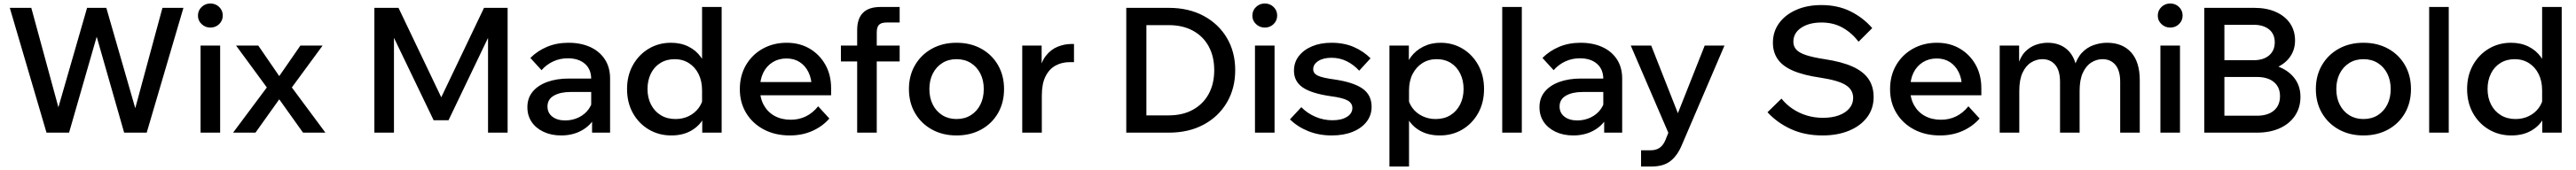

<svg xmlns="http://www.w3.org/2000/svg" viewBox="-20 -760 14732 974"><path d="M819 0H690L526 -574H540L375 0H246L36 -715H159L329 -90H298L478 -715H588L768 -90H740L909 -715H1029Z M1239 0H1127V-499H1239ZM1183 -602Q1154 -602 1133 -622Q1112 -642 1112 -670Q1112 -700 1133 -720Q1154 -740 1183 -740Q1213 -740 1233.5 -720Q1254 -700 1254 -671Q1254 -642 1233.5 -622Q1213 -602 1183 -602Z M1441 0H1313L1506 -259L1330 -499H1457L1577 -324L1698 -499H1825L1649 -259L1841 0H1713L1577 -191Z M2545 -71H2460L2177 -660L2233 -662V0H2121V-715H2259L2530 -147H2477L2748 -715H2883V0H2771V-662L2827 -660Z M3469 0H3366V-99L3361 -120V-307Q3361 -363 3325 -394.5Q3289 -426 3227 -426Q3182 -426 3143.5 -408Q3105 -390 3077 -358L3013 -428Q3054 -469 3109 -492Q3164 -515 3231 -515Q3302 -515 3355.5 -490.5Q3409 -466 3439 -420Q3469 -374 3469 -310ZM3189 16Q3132 16 3088 -5Q3044 -26 3020 -62Q2996 -98 2996 -146Q2996 -198 3026 -234.5Q3056 -271 3109.5 -290.5Q3163 -310 3233 -310H3373V-233H3243Q3184 -233 3147.5 -212Q3111 -191 3111 -150Q3111 -113 3139 -91.5Q3167 -70 3212 -70Q3255 -70 3291 -88Q3327 -106 3348.5 -137.5Q3370 -169 3373 -210L3409 -193Q3409 -132 3381 -84.5Q3353 -37 3303 -10.5Q3253 16 3189 16Z M4107 0H3996V-124L3995 -129V-242Q3995 -296 3975 -336Q3955 -376 3919.5 -398.5Q3884 -421 3838 -421Q3792 -421 3756.5 -399Q3721 -377 3702 -338Q3683 -299 3683 -250Q3683 -200 3703 -161Q3723 -122 3759 -100Q3795 -78 3843 -78Q3885 -78 3919.5 -95Q3954 -112 3976 -142Q3998 -172 4003 -211L4026 -193Q4031 -134 4006 -86.5Q3981 -39 3933 -11.5Q3885 16 3819 16Q3748 16 3690.5 -18Q3633 -52 3599.5 -112Q3566 -172 3566 -250Q3566 -327 3599.5 -387Q3633 -447 3690 -481Q3747 -515 3817 -515Q3873 -515 3916.5 -493.5Q3960 -472 3987.5 -434Q4015 -396 4022 -345H3995V-720H4107Z M4659 -151 4723 -81Q4684 -36 4626 -10Q4568 16 4497 16Q4413 16 4348.5 -18Q4284 -52 4247.5 -112Q4211 -172 4211 -249Q4211 -327 4246 -387Q4281 -447 4342 -481Q4403 -515 4479 -515Q4553 -515 4610 -481.5Q4667 -448 4700 -389.5Q4733 -331 4733 -254V-248H4622V-259Q4622 -309 4603.5 -346.5Q4585 -384 4553 -404.5Q4521 -425 4478 -425Q4433 -425 4398.5 -403.5Q4364 -382 4345 -343.5Q4326 -305 4326 -251Q4326 -197 4348.5 -157Q4371 -117 4410.5 -95.5Q4450 -74 4502 -74Q4597 -74 4659 -151ZM4733 -214H4289V-290H4717L4733 -253Z M4994 0H4882V-587Q4882 -720 5015 -720H5125V-631H5050Q5020 -631 5007 -618Q4994 -605 4994 -574ZM5125 -408H4789V-499H5125Z M5450 16Q5371 16 5309.5 -18Q5248 -52 5213 -112Q5178 -172 5178 -250Q5178 -327 5213 -387Q5248 -447 5309.5 -481Q5371 -515 5450 -515Q5530 -515 5591.5 -481Q5653 -447 5687.5 -387Q5722 -327 5722 -250Q5722 -172 5687.5 -112Q5653 -52 5591.5 -18Q5530 16 5450 16ZM5450 -78Q5497 -78 5532 -100Q5567 -122 5586.5 -160.5Q5606 -199 5606 -250Q5606 -300 5586.5 -338.5Q5567 -377 5532 -399Q5497 -421 5450 -421Q5404 -421 5369 -399Q5334 -377 5314.5 -338.5Q5295 -300 5295 -250Q5295 -199 5314.5 -160.5Q5334 -122 5369 -100Q5404 -78 5450 -78Z M6122 -508V-404H6098Q6052 -404 6016 -384Q5980 -364 5959 -322Q5938 -280 5938 -212V0H5826V-499H5937V-338H5922Q5932 -403 5961 -440Q5990 -477 6029 -492.5Q6068 -508 6107 -508Z M6421 0V-715H6664Q6778 -715 6863.5 -669Q6949 -623 6996.5 -542.5Q7044 -462 7044 -358Q7044 -254 6996.5 -173Q6949 -92 6863.5 -46Q6778 0 6664 0ZM6536 -99H6664Q6744 -99 6802.5 -131.5Q6861 -164 6892.5 -222Q6924 -280 6924 -358Q6924 -436 6892.5 -494Q6861 -552 6802.5 -584Q6744 -616 6664 -616H6536Z M7269 0H7157V-499H7269ZM7213 -602Q7184 -602 7163 -622Q7142 -642 7142 -670Q7142 -700 7163 -720Q7184 -740 7213 -740Q7243 -740 7263.5 -720Q7284 -700 7284 -671Q7284 -642 7263.5 -622Q7243 -602 7213 -602Z M7357 -76 7422 -146Q7456 -111 7502.5 -91Q7549 -71 7600 -71Q7652 -71 7683 -90.5Q7714 -110 7714 -141Q7714 -169 7686.5 -184.5Q7659 -200 7589 -209Q7479 -225 7429.5 -259.5Q7380 -294 7380 -355Q7380 -403 7408 -439Q7436 -475 7484 -495Q7532 -515 7594 -515Q7666 -515 7721.5 -491Q7777 -467 7818 -426L7753 -355Q7722 -389 7682 -409Q7642 -429 7595 -429Q7548 -429 7519 -410.5Q7490 -392 7490 -363Q7490 -339 7516.5 -326.5Q7543 -314 7610 -305Q7720 -289 7772 -252.5Q7824 -216 7824 -148Q7824 -99 7795 -62Q7766 -25 7715 -4.5Q7664 16 7596 16Q7523 16 7462 -8.5Q7401 -33 7357 -76Z M8038 194H7926V-499H8037V-345H8013Q8020 -395 8048 -433Q8076 -471 8120 -493Q8164 -515 8218 -515Q8288 -515 8344.5 -481Q8401 -447 8434 -387Q8467 -327 8467 -250Q8467 -172 8433.5 -112Q8400 -52 8343 -18Q8286 16 8214 16Q8148 16 8100 -11.5Q8052 -39 8027.5 -86.5Q8003 -134 8007 -193L8030 -211Q8035 -172 8057 -142Q8079 -112 8114 -95Q8149 -78 8190 -78Q8239 -78 8274.5 -100Q8310 -122 8330 -161Q8350 -200 8350 -250Q8350 -299 8331 -338Q8312 -377 8277.5 -399Q8243 -421 8196 -421Q8150 -421 8114.5 -398.5Q8079 -376 8058.5 -336Q8038 -296 8038 -242Z M8683 0H8571V-720H8683Z M9257 0H9154V-99L9149 -120V-307Q9149 -363 9113 -394.5Q9077 -426 9015 -426Q8970 -426 8931.5 -408Q8893 -390 8865 -358L8801 -428Q8842 -469 8897 -492Q8952 -515 9019 -515Q9090 -515 9143.5 -490.5Q9197 -466 9227 -420Q9257 -374 9257 -310ZM8977 16Q8920 16 8876 -5Q8832 -26 8808 -62Q8784 -98 8784 -146Q8784 -198 8814 -234.5Q8844 -271 8897.5 -290.5Q8951 -310 9021 -310H9161V-233H9031Q8972 -233 8935.5 -212Q8899 -191 8899 -150Q8899 -113 8927 -91.5Q8955 -70 9000 -70Q9043 -70 9079 -88Q9115 -106 9136.5 -137.5Q9158 -169 9161 -210L9197 -193Q9197 -132 9169 -84.5Q9141 -37 9091 -10.5Q9041 16 8977 16Z M9729 -499H9842L9599 69Q9574 130 9534 162Q9494 194 9425 194H9365V101H9420Q9451 101 9471.5 86.5Q9492 72 9504 43L9521 1L9306 -499H9423L9595 -62H9556Z M10088 -117 10168 -195Q10195 -161 10232.5 -136Q10270 -111 10313.5 -98Q10357 -85 10405 -85Q10457 -85 10495.5 -99Q10534 -113 10556 -139Q10578 -165 10578 -199Q10578 -245 10536.5 -272Q10495 -299 10391 -315Q10294 -329 10234 -355Q10174 -381 10146.5 -421Q10119 -461 10119 -515Q10119 -579 10154.5 -627.5Q10190 -676 10252.5 -703.5Q10315 -731 10396 -731Q10490 -731 10562.5 -695Q10635 -659 10687 -599L10609 -521Q10570 -572 10517.5 -601.5Q10465 -631 10397 -631Q10326 -631 10281 -601Q10236 -571 10236 -521Q10236 -494 10253 -475.5Q10270 -457 10309.5 -444Q10349 -431 10415 -421Q10514 -406 10575.5 -378Q10637 -350 10666 -307Q10695 -264 10695 -204Q10695 -138 10658 -88.5Q10621 -39 10555 -11.5Q10489 16 10403 16Q10302 16 10223 -20Q10144 -56 10088 -117Z M11237 -151 11301 -81Q11262 -36 11204 -10Q11146 16 11075 16Q10991 16 10926.5 -18Q10862 -52 10825.5 -112Q10789 -172 10789 -249Q10789 -327 10824 -387Q10859 -447 10920 -481Q10981 -515 11057 -515Q11131 -515 11188 -481.5Q11245 -448 11278 -389.5Q11311 -331 11311 -254V-248H11200V-259Q11200 -309 11181.5 -346.5Q11163 -384 11131 -404.5Q11099 -425 11056 -425Q11011 -425 10976.5 -403.5Q10942 -382 10923 -343.5Q10904 -305 10904 -251Q10904 -197 10926.5 -157Q10949 -117 10988.5 -95.5Q11028 -74 11080 -74Q11175 -74 11237 -151ZM11311 -214H10867V-290H11295L11311 -253Z M12217 0H12105V-291Q12105 -356 12077.5 -388.5Q12050 -421 12004 -421Q11970 -421 11940 -402Q11910 -383 11891.5 -343Q11873 -303 11873 -239V0H11761V-291Q11761 -356 11733.5 -388.5Q11706 -421 11660 -421Q11626 -421 11595.5 -402Q11565 -383 11546.5 -343Q11528 -303 11528 -239V0H11416V-499H11527V-384L11520 -385Q11534 -435 11561 -463Q11588 -491 11622 -503Q11656 -515 11690 -515Q11755 -515 11798 -479.5Q11841 -444 11855 -375L11842 -374Q11857 -427 11886.5 -458Q11916 -489 11954 -502Q11992 -515 12030 -515Q12118 -515 12167.5 -460Q12217 -405 12217 -300Z M12447 0H12335V-499H12447ZM12391 -602Q12362 -602 12341 -622Q12320 -642 12320 -670Q12320 -700 12341 -720Q12362 -740 12391 -740Q12421 -740 12441.5 -720Q12462 -700 12462 -671Q12462 -642 12441.5 -622Q12421 -602 12391 -602Z M12586 0V-715H12873Q12943 -715 12995.5 -691.5Q13048 -668 13076.5 -626Q13105 -584 13105 -528Q13105 -475 13076.5 -434.5Q13048 -394 12995.5 -371.5Q12943 -349 12873 -349H12711V-399H12887Q12962 -399 13018 -375Q13074 -351 13105 -307.5Q13136 -264 13136 -205Q13136 -144 13105 -97.5Q13074 -51 13018 -25.5Q12962 0 12887 0ZM12701 -97H12887Q12949 -97 12984 -126.5Q13019 -156 13019 -209Q13019 -261 12984 -290Q12949 -319 12887 -319H12691V-415H12868Q12924 -415 12956.5 -442.5Q12989 -470 12989 -518Q12989 -565 12956.5 -591.5Q12924 -618 12868 -618H12701Z M13496 16Q13417 16 13355.5 -18Q13294 -52 13259 -112Q13224 -172 13224 -250Q13224 -327 13259 -387Q13294 -447 13355.5 -481Q13417 -515 13496 -515Q13576 -515 13637.5 -481Q13699 -447 13733.5 -387Q13768 -327 13768 -250Q13768 -172 13733.5 -112Q13699 -52 13637.5 -18Q13576 16 13496 16ZM13496 -78Q13543 -78 13578 -100Q13613 -122 13632.5 -160.5Q13652 -199 13652 -250Q13652 -300 13632.5 -338.5Q13613 -377 13578 -399Q13543 -421 13496 -421Q13450 -421 13415 -399Q13380 -377 13360.5 -338.5Q13341 -300 13341 -250Q13341 -199 13360.5 -160.5Q13380 -122 13415 -100Q13450 -78 13496 -78Z M13984 0H13872V-720H13984Z M14630 0H14519V-124L14518 -129V-242Q14518 -296 14498 -336Q14478 -376 14442.5 -398.5Q14407 -421 14361 -421Q14315 -421 14279.5 -399Q14244 -377 14225 -338Q14206 -299 14206 -250Q14206 -200 14226 -161Q14246 -122 14282 -100Q14318 -78 14366 -78Q14408 -78 14442.5 -95Q14477 -112 14499 -142Q14521 -172 14526 -211L14549 -193Q14554 -134 14529 -86.5Q14504 -39 14456 -11.5Q14408 16 14342 16Q14271 16 14213.5 -18Q14156 -52 14122.5 -112Q14089 -172 14089 -250Q14089 -327 14122.5 -387Q14156 -447 14213 -481Q14270 -515 14340 -515Q14396 -515 14439.5 -493.5Q14483 -472 14510.5 -434Q14538 -396 14545 -345H14518V-720H14630Z"/></svg>

Font: Wix Madefor Display SemiBold
Style: Regular
Weight: 600
Designer: Dalton Maag Ltd
Foundry: Dalton Maag Ltd
Version: Version 3.100